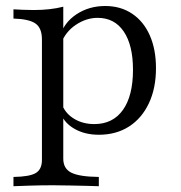

<svg xmlns="http://www.w3.org/2000/svg" viewBox="-20 -447 614 653"><path d="M25.8 186.3V154.8Q80.6 154 101.6 141.5Q122.6 129 122.6 96.8V-312.9Q122.6 -351.6 100.8 -366.9Q79 -382.3 25.8 -383.9V-415.3Q40.3 -414.5 57.7 -413.7Q75 -412.9 94.4 -412.9Q151.6 -412.9 195.2 -424.2V92.7Q195.2 126.6 222.6 140.3Q250 154 316.1 154.8V186.3Q300.8 185.5 275 185.1Q249.2 184.7 219.4 183.9Q189.5 183.1 160.5 183.1Q119.4 183.1 82.3 184.3Q45.2 185.5 25.8 186.3ZM316.1 11.3Q269.4 11.3 234.7 -8.1Q200 -27.4 187.1 -59.7L192.7 -87.1Q204.8 -58.9 233.9 -41.9Q262.9 -25 300.8 -25Q363.7 -25 398 -73Q432.3 -121 432.3 -209.7Q432.3 -293.5 400.8 -339.9Q369.4 -386.3 312.1 -386.3Q273.4 -386.3 237.9 -362.5Q202.4 -338.7 187.9 -299.2L183.9 -322.6Q196.8 -369.4 239.5 -398Q282.3 -426.6 337.9 -426.6Q390.3 -426.6 429.4 -400.4Q468.5 -374.2 489.5 -326.6Q510.5 -279 510.5 -215.3Q510.5 -146.8 486.3 -95.6Q462.1 -44.4 418.5 -16.5Q375 11.3 316.1 11.3Z"/></svg>

Font: Playfair 12pt Light
Style: Regular
Weight: 300
Designer: Claus Eggers Sørensen
Foundry: Claus Eggers Sørensen
Version: Version 2.000;gftools[0.9.28]